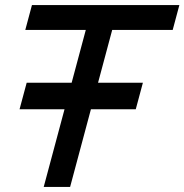

<svg xmlns="http://www.w3.org/2000/svg" viewBox="-20 -740 730 760"><path d="M663.6 -621.5 690 -720H106.5L80.1 -621.5H319.6L263.6 -412.5H85.6L57.4 -307.5H235.4L153 0H257.5L339.9 -307.5H517.4L545.6 -412.5H368.1L424.1 -621.5Z"/></svg>

Font: Manrope
Style: SemiBoldItalic
Weight: 600
Italic angle: -15°
Designer: Mikhail Sharanda
Foundry: Mikhail Sharanda
Version: Version 4.502;hotconv 1.0.109;makeotfexe 2.5.65596